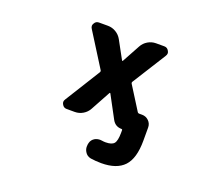

<svg xmlns="http://www.w3.org/2000/svg" viewBox="-125 -721 1249 1103"><g transform="rotate(20 500.0 -169.5)"><path d="M590.8 208Q557.6 208 525.4 203.1Q501 198.2 489.3 177.7Q480.5 163.1 480.5 147.5Q480.5 139.6 481.4 132.8L483.4 124Q488.3 103.5 507.8 91.8Q522.5 84 540 84Q544.9 84 550.8 85Q562.5 86.9 573.2 86.9Q611.3 86.9 625 70.3Q638.7 53.7 638.7 3.9V-11.7Q638.7 -16.6 633.8 -16.6Q594.7 -16.6 576.2 -50.8L503.9 -185.5Q502.9 -188.5 500.5 -188.5Q498 -188.5 497.1 -185.5L432.6 -67.4Q419.9 -43.9 397 -30.3Q374 -16.6 347.7 -16.6H297.9Q279.3 -16.6 270.5 -33.2Q265.6 -41 265.6 -48.8Q265.6 -56.6 271.5 -65.4L405.3 -280.3Q409.2 -287.1 405.3 -293L276.4 -498Q270.5 -506.8 270.5 -515.6Q270.5 -522.5 275.4 -530.3Q284.2 -546.9 302.7 -546.9H357.4Q383.8 -546.9 406.7 -533.2Q429.7 -519.5 442.4 -496.1L501 -388.7Q502 -385.7 504.4 -385.7Q506.8 -385.7 507.8 -388.7L566.4 -496.1Q579.1 -519.5 602.1 -533.2Q625 -546.9 651.4 -546.9H702.1Q720.7 -546.9 729.5 -530.3Q734.4 -522.5 734.4 -515.6Q734.4 -506.8 728.5 -498L599.6 -293Q595.7 -287.1 599.6 -280.3L687.5 -140.6Q691.4 -133.8 699.2 -133.8H716.8Q740.2 -133.8 757.3 -117.2Q774.4 -100.6 774.4 -76.2V3.9Q774.4 112.3 729.5 160.2Q684.6 208 590.8 208Z"/></g></svg>

Font: Rounded Mgen+ 2m bold
Style: Bold
Weight: 700
Designer: [Source Han Sans]
Ryoko NISHIZUKA  (kana & ideographs); Paul D. Hunt (Latin, Greek & Cyrillic); Wenlong ZHANG  (bopomofo
Version: Version 1.059.20150602